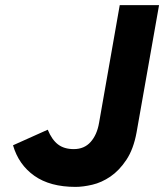

<svg xmlns="http://www.w3.org/2000/svg" viewBox="-20 -720 643 752"><path d="M276 12Q176 12 114.5 -31.5Q53 -75 31 -151L167 -212Q183 -173 207 -154.5Q231 -136 269 -136Q310 -136 335 -164Q360 -192 368 -239L449 -700H603L515 -202Q503 -136 475 -94Q447 -52 412.5 -28.5Q378 -5 341.5 3.5Q305 12 276 12Z"/></svg>

Font: Overpass Heavy
Style: Italic
Weight: 900
Italic angle: -10°
Designer: Delve Withrington, Dave Bailey
Foundry: Delve Fonts
Version: Version 3.000;DELV;Overpass